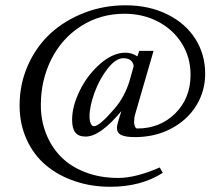

<svg xmlns="http://www.w3.org/2000/svg" viewBox="-20 -696 852 732"><path d="M400.4 16.1Q327.6 16.1 264.2 -5.6Q200.7 -27.3 154.3 -66.7Q107.9 -106 81.3 -164.8Q54.7 -223.6 54.7 -293.9Q54.7 -375.5 86.4 -447Q118.2 -518.6 172.4 -568.4Q226.6 -618.2 300.8 -647Q375 -675.8 458.5 -675.8Q547.9 -675.8 617.7 -641.4Q687.5 -606.9 724.9 -547.6Q762.2 -488.3 762.2 -415Q762.2 -348.6 728.3 -293.5Q694.3 -238.3 632.8 -205.8Q571.3 -173.3 494.6 -173.3Q459 -173.3 442.4 -181.2Q425.8 -189 425.8 -209Q425.8 -221.2 442.9 -272.5Q361.8 -175.3 306.6 -175.3Q279.3 -175.3 267.1 -190.9Q254.9 -206.5 254.9 -239.7Q254.9 -290.5 283.9 -350.1Q313 -409.7 361.6 -452.4Q410.2 -495.1 458.5 -495.1Q482.4 -495.1 503.9 -481L510.7 -502H565.4L495.1 -259.8Q491.2 -246.6 491.2 -229Q491.2 -221.2 494.6 -213.6Q498 -206.1 502.9 -206.1Q590.3 -206.1 648.4 -263.9Q706.5 -321.8 706.5 -411.1Q706.5 -476.6 673.6 -529.8Q640.6 -583 583 -613.3Q525.4 -643.6 454.6 -643.6Q362.3 -643.6 288.8 -596.4Q215.3 -549.3 175.5 -469.7Q135.7 -390.1 135.7 -294.9Q135.7 -237.8 155.3 -187.5Q174.8 -137.2 211.4 -99.4Q248 -61.5 304.7 -39.6Q361.3 -17.6 430.7 -17.6Q497.6 -17.6 588.9 -57.6L600.6 -37.1Q517.6 16.1 400.4 16.1ZM338.4 -214.8Q359.4 -214.8 417 -282.2Q456.1 -327.6 474.6 -390.1L489.7 -443.8Q485.4 -474.1 449.7 -474.1Q421.9 -474.1 390.9 -435.1Q359.9 -396 340.6 -343.5Q321.3 -291 321.3 -252Q321.3 -235.8 325.9 -225.3Q330.6 -214.8 338.4 -214.8Z"/></svg>

Font: Elstob 10pt Medium
Style: Regular
Weight: 500
Designer: Peter S. Baker
Version: Version 1.015